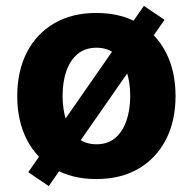

<svg xmlns="http://www.w3.org/2000/svg" viewBox="-20 -596 654 651"><path d="M145.3 35 75.8 -12.1 467.8 -576 537.9 -528.9ZM306.6 11.1Q223.8 11.1 163.6 -24.2Q103.4 -59.5 70.9 -122.8Q38.5 -186.1 38.5 -270.1Q38.5 -354.7 70.9 -418.1Q103.4 -481.5 163.6 -516.8Q223.8 -552.1 306.6 -552.1Q389.6 -552.1 449.9 -516.8Q510.1 -481.5 542.6 -418.1Q575.2 -354.7 575.2 -270.1Q575.2 -186.1 542.6 -122.8Q510.1 -59.5 449.9 -24.2Q389.6 11.1 306.6 11.1ZM307.2 -106.8Q345.1 -106.8 370.4 -128Q395.7 -149.2 408.6 -186.4Q421.5 -223.5 421.5 -270.7Q421.5 -318.6 408.6 -355.4Q395.7 -392.2 370.4 -413.2Q345.1 -434.2 307.2 -434.2Q269.2 -434.2 243.6 -413.2Q218 -392.2 205.1 -355.4Q192.2 -318.6 192.2 -270.7Q192.2 -223.5 205.1 -186.4Q218 -149.2 243.6 -128Q269.2 -106.8 307.2 -106.8Z"/></svg>

Font: GitLab Sans
Style: Regular
Weight: 400
Designer: Rasmus Andersson
Foundry: Modifications by GitLab B.V., manufactured by rsms
Version: Version 4.000;git-c8fb6b7